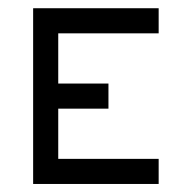

<svg xmlns="http://www.w3.org/2000/svg" viewBox="-20 -458 478 478"><path d="M62.5 -437.5H375V-375H125V-250H250V-187.5H125V-62.5H375V0H62.5Z"/></svg>

Font: Pixel Operator SC
Style: Regular
Weight: 400
Designer: Jayvee Enaguas (GrandChaos9000)
Foundry: The Grandoplex Project
Version: Version 1.4.1 (September 5, 2015)